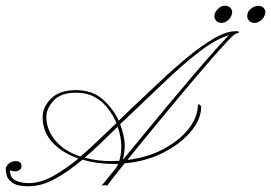

<svg xmlns="http://www.w3.org/2000/svg" viewBox="-90 -632 947 671"><path d="M709 -563Q697 -552 685 -552Q672 -552 666 -559Q657 -569 660 -581Q663 -593 671 -600Q682 -612 695 -612Q708 -612 715 -605Q724 -595 720.5 -583Q717 -571 709 -563ZM825 -563Q812 -552 800 -552Q787 -552 781 -559Q772 -568 774.5 -581Q777 -594 785 -600Q798 -611 811 -611.5Q824 -612 831 -605Q840 -595 836.5 -583Q833 -571 825 -563ZM9 19Q-29 19 -46 7Q-63 -5 -66.5 -19Q-70 -33 -70 -40Q-69 -53 -58.5 -61Q-48 -69 -35 -69Q-27 -69 -21 -65.5Q-15 -62 -15 -51Q-15 -42 -22 -37.5Q-29 -33 -37 -33Q-44 -33 -49.5 -35Q-55 -37 -55 -37Q-55 -10 -35 -1Q-15 8 10 8Q51 8 94.5 -16Q138 -40 184 -78Q128 -97 93.5 -134Q59 -171 59 -223Q59 -258 88.5 -287.5Q118 -317 175 -317Q234 -317 270.5 -283.5Q307 -250 325 -210Q334 -219 343.5 -228Q353 -237 362 -246Q415 -296 467.5 -345.5Q520 -395 569 -435Q618 -475 660 -499Q702 -523 735 -523Q746 -523 745 -519.5Q744 -516 733 -514L732 -513Q722 -507 692 -474Q662 -441 619 -391Q576 -341 528.5 -284Q481 -227 435.5 -171.5Q390 -116 355 -73Q427 -82 481 -111Q535 -140 566.5 -178.5Q598 -217 601 -256Q602 -271 607.5 -266.5Q613 -262 613 -258Q613 -216 578 -173.5Q543 -131 482.5 -99.5Q422 -68 345 -61Q317 -26 300.5 -4.5Q284 17 285 17Q281 16 281 15.5Q281 15 278 15Q273 15 270 16Q267 17 265 17Q266 16 279 0Q292 -16 314 -43Q319 -50 323 -59Q315 -59 308 -59Q249 -59 198 -74Q150 -33 102.5 -7Q55 19 9 19ZM346 -124Q346 -110 344 -97Q342 -84 339 -73Q372 -113 414 -164Q456 -215 500.5 -268.5Q545 -322 586.5 -370.5Q628 -419 660.5 -455.5Q693 -492 710 -509Q664 -495 609 -453Q554 -411 493.5 -353.5Q433 -296 371 -237Q361 -227 350.5 -217.5Q340 -208 330 -198Q338 -176 342 -157Q346 -138 346 -124ZM72 -223Q72 -179 103 -141.5Q134 -104 191 -85Q222 -111 253 -141Q284 -171 317 -202Q306 -228 287.5 -252.5Q269 -277 241.5 -292.5Q214 -308 175 -308Q123 -308 97.5 -280.5Q72 -253 72 -223ZM334 -122Q334 -134 331 -152Q328 -170 321 -189Q292 -161 263.5 -133Q235 -105 206 -81Q248 -69 298 -69Q313 -69 327 -70Q330 -80 332 -93Q334 -106 334 -122Z"/></svg>

Font: Kapakana Light
Style: Regular
Weight: 300
Designer: Kyosuke Nagai
Version: Version 1.000